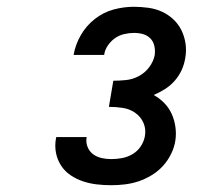

<svg xmlns="http://www.w3.org/2000/svg" viewBox="-20 -863 640 566"><path d="M308 -317Q286 -317 265 -319.5Q244 -322 224.5 -328.5Q205 -335 188 -346.5Q171 -358 160 -375Q149 -392 145 -412.5Q141 -433 145 -455L146 -459H236L235 -457Q233 -442 238.5 -429Q244 -416 255 -408Q266 -400 280 -397Q294 -394 308 -394Q324 -394 340 -397Q356 -400 370.5 -408.5Q385 -417 394.5 -431Q404 -445 407 -461Q411 -482 403 -500.5Q395 -519 378.5 -530.5Q362 -542 341.5 -545Q321 -548 301 -548L314 -625Q332 -625 351.5 -627Q371 -629 389 -638.5Q407 -648 419.5 -664.5Q432 -681 436 -700Q438 -714 435 -727.5Q432 -741 423 -750Q414 -759 401.5 -762.5Q389 -766 375 -766Q361 -766 346 -762.5Q331 -759 319 -750.5Q307 -742 298 -729Q289 -716 287 -701H197Q202 -731 218 -759Q234 -787 259.5 -807Q285 -827 315 -835Q345 -843 374 -843Q396 -843 417.5 -840Q439 -837 457.5 -828.5Q476 -820 491 -806Q506 -792 515 -773.5Q524 -755 527 -734Q530 -713 526 -691Q523 -673 515.5 -656.5Q508 -640 495.5 -625.5Q483 -611 466.5 -600.5Q450 -590 433 -583Q451 -573 464.5 -559Q478 -545 486 -527.5Q494 -510 497 -489.5Q500 -469 497 -449Q494 -429 484.5 -409.5Q475 -390 460.5 -374Q446 -358 427 -346.5Q408 -335 388.5 -328.5Q369 -322 348.5 -319.5Q328 -317 308 -317Z"/></svg>

Font: Iosevka Aile
Style: Bold Italic
Weight: 700
Italic angle: -9°
Designer: Belleve Invis
Foundry: Belleve Invis
Version: Version 28.0.1; ttfautohint (v1.8.4)